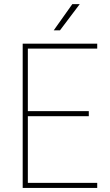

<svg xmlns="http://www.w3.org/2000/svg" viewBox="-20 -926 541 946"><path d="M459 -24.9V0H102.5V-24.9ZM117.2 -710.9V0H91.8V-710.9ZM417.5 -378.4V-353.5H102.5V-378.4ZM459 -710.9V-686.5H102.5V-710.9ZM244.6 -776.4 336.4 -905.8H373L275.4 -776.4Z"/></svg>

Font: Roboto Condensed Thin
Style: Regular
Weight: 250
Width: 3
Designer: Christian Robertson
Foundry: Google
Version: Version 3.009; 2024